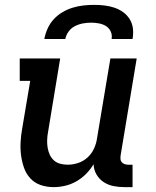

<svg xmlns="http://www.w3.org/2000/svg" viewBox="-20 -760 640 788"><path d="M200 8Q172 8 147 -0.5Q122 -9 104.5 -28Q87 -47 78.5 -71.5Q70 -96 66.5 -122.5Q63 -149 64.5 -176.5Q66 -204 71 -232L104 -428H61V-520H227L177 -217Q174 -201 173.5 -185Q173 -169 175.5 -154Q178 -139 184 -125.5Q190 -112 201 -102Q212 -92 227 -88Q242 -84 258 -84Q279 -84 300.5 -91Q322 -98 339 -113.5Q356 -129 365.5 -149.5Q375 -170 378 -191L433 -520H541L475 -122Q474 -114 474.5 -107Q475 -100 479.5 -94.5Q484 -89 491.5 -86.5Q499 -84 506 -84H524V8H490Q467 8 445 3.5Q423 -1 405 -13Q387 -25 376 -44Q365 -63 364 -86Q351 -64 333 -46Q315 -28 293 -15.5Q271 -3 247 2.5Q223 8 200 8ZM162 -600Q166 -622 175.5 -643Q185 -664 200.5 -681Q216 -698 236.5 -710Q257 -722 278.5 -728.5Q300 -735 322 -737.5Q344 -740 366 -740Q388 -740 409 -737.5Q430 -735 449.5 -728.5Q469 -722 485.5 -710Q502 -698 512.5 -681Q523 -664 525.5 -643Q528 -622 524 -600H438Q441 -616 434.5 -630.5Q428 -645 415 -653Q402 -661 386 -664Q370 -667 354 -667Q338 -667 321 -664Q304 -661 288 -653Q272 -645 261.5 -630.5Q251 -616 248 -600Z"/></svg>

Font: Iosevka Etoile Semibold
Style: Italic
Weight: 600
Italic angle: -9°
Designer: Belleve Invis
Foundry: Belleve Invis
Version: Version 22.1.2; ttfautohint (v1.8.4)